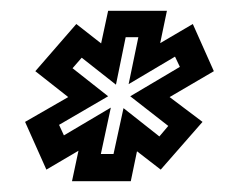

<svg xmlns="http://www.w3.org/2000/svg" viewBox="-20 -784 442 356"><path d="M113.5 -448 125.5 -504.5 66 -469.5 26.5 -558 106.5 -604 45.5 -652 121.5 -739.5 167.5 -703.5 180.5 -764H289.5L277 -704L337.5 -739.5L376.5 -652L294.5 -604L355.5 -558L278 -469.5L234 -503.5L222.5 -448ZM167 -498.5H190.5L209 -583.5L275.5 -531L292 -550.5L221.5 -605.5L313.5 -660L304.5 -679L218.5 -628L236.5 -715H213L195 -627L131.5 -677L114.5 -657.5L180.5 -605.5L89.5 -552.5L98.5 -533L185.5 -584.5Z"/></svg>

Font: Tourney SemiBold
Style: Italic
Weight: 600
Italic angle: -12°
Version: Version 1.015